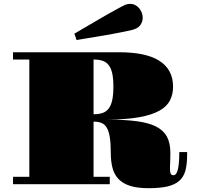

<svg xmlns="http://www.w3.org/2000/svg" viewBox="-20 -966 1031 1007"><path d="M370.1 -789.6Q373 -791 384.3 -797.6Q395.5 -804.2 412.1 -814Q428.7 -823.7 450 -836.2Q471.2 -848.6 493.7 -861.8Q516.1 -875 538.6 -887.7Q561 -900.4 580.3 -911.1Q599.6 -921.9 614.5 -929.7Q629.4 -937.5 636.7 -940.9Q643.1 -943.4 649.7 -944.6Q656.2 -945.8 663.1 -945.8Q676.8 -945.8 688.7 -939.7Q700.7 -933.6 709.5 -923.3Q718.3 -913.1 723.4 -899.9Q728.5 -886.7 728.5 -873Q728.5 -854.5 718.5 -838.1Q708.5 -821.8 687 -813.5Q680.2 -810.5 664.6 -806.9Q648.9 -803.2 627.9 -799.1Q606.9 -794.9 582.3 -790.3Q557.6 -785.6 532.5 -781.2Q507.3 -776.9 482.9 -772.9Q458.5 -769 438.5 -765.6Q416 -761.7 400.9 -759.3Q385.7 -756.8 381.8 -755.9ZM48.3 -38.6H133.8V-653.8H48.3V-691.9H606.4Q673.3 -691.9 725.8 -681.2Q778.3 -670.4 814.2 -648.2Q850.1 -626 868.9 -591.8Q887.7 -557.6 887.7 -511.2Q887.7 -470.7 871.3 -439Q855 -407.2 815.7 -385.3Q776.4 -363.3 710.7 -351.3Q645 -339.4 546.9 -338.9Q634.8 -338.4 696.8 -330.3Q758.8 -322.3 798.1 -302.5Q837.4 -282.7 855.5 -249.3Q873.5 -215.8 873.5 -164.6Q873.5 -150.4 873.3 -140.4Q873 -130.4 872.6 -116.7Q871.6 -102.5 871.6 -95Q871.6 -87.4 871.6 -77.6Q871.6 -62.5 875.7 -54.7Q879.9 -46.9 889.6 -46.9Q905.8 -46.9 913.1 -78.1Q920.4 -109.4 920.4 -168.5H961.4V-152.8Q961.4 -104.5 952.4 -71.3Q943.4 -38.1 920.2 -17.6Q897 2.9 857.9 12Q818.8 21 758.8 21Q701.2 21 663.1 9Q625 -2.9 602.3 -26.4Q579.6 -49.8 570.3 -84.5Q561 -119.1 561 -164.6Q561 -214.4 555.9 -246.1Q550.8 -277.8 540 -296.1Q529.3 -314.5 512 -321.3Q494.6 -328.1 470.7 -328.1V-38.6H555.7V0H48.3ZM470.7 -366.7Q497.1 -366.7 516.6 -373Q536.1 -379.4 549.1 -395.5Q562 -411.6 568.4 -439.7Q574.7 -467.8 574.7 -511.2Q574.7 -554.7 568.4 -582.3Q562 -609.9 549.1 -625.7Q536.1 -641.6 516.6 -647.7Q497.1 -653.8 470.7 -653.8Z"/></svg>

Font: GravitasOne
Style: Regular
Weight: 400
Designer: Riccardo De Franceschi
Foundry: Sorkin Type Co.
Version: Version 1.001